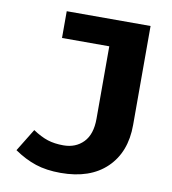

<svg xmlns="http://www.w3.org/2000/svg" viewBox="-80 -763 760 848"><g transform="rotate(10 300.0 -339.0)"><path d="M527 -249Q527 -127 453.5 -56Q380 15 248 15Q184 15 135.5 -1Q87 -17 39 -50L101 -151Q137 -127 168 -117Q199 -107 239 -107Q294 -107 328.5 -142.5Q363 -178 363 -248V-573H151V-693H527Z"/></g></svg>

Font: Fira Mono
Style: Bold
Weight: 700
Monospace: yes
Designer: Carrois Corporate & Edenspiekermann AG
Foundry: Carrois Corporate GbR & Edenspiekermann AG
Version: Version 3.206